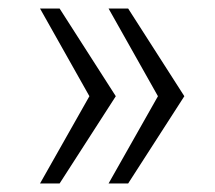

<svg xmlns="http://www.w3.org/2000/svg" viewBox="-20 -530 505 451"><path d="M74 -99 190 -304 74 -510H120L252 -304L120 -99ZM235 -99 351 -304 235 -510H281L413 -304L281 -99Z"/></svg>

Font: Saira Thin Light
Style: Regular
Weight: 300
Version: Version 1.101